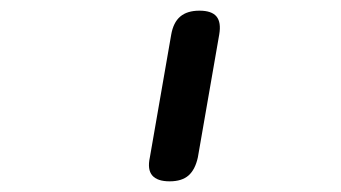

<svg xmlns="http://www.w3.org/2000/svg" viewBox="-20 -780 640 360"><path d="M261 -485 301 -715Q305 -738 318 -749Q331 -760 354 -760Q377 -760 386 -749Q395 -738 391 -715L351 -485Q346 -462 333.5 -451Q321 -440 298 -440Q275 -440 265.5 -451Q256 -462 261 -485Z"/></svg>

Font: Maple Mono NL
Style: Italic
Weight: 400
Italic angle: -10°
Monospace: yes
Designer: subframe7536
Version: Version 7.000